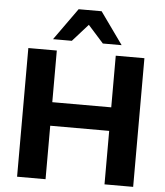

<svg xmlns="http://www.w3.org/2000/svg" viewBox="-61 -994 901 1048"><g transform="rotate(5 389.5 -470.0)"><path d="M72 0V-705H228V-422H551V-705H708V0H551V-293H228V0ZM202 -765 327 -940H453L578 -765H475L390 -860L305 -765Z"/></g></svg>

Font: Mulish ExtraBold
Style: Regular
Weight: 800
Designer: Vernon Adams
Foundry: Vernon Adams
Version: Version 3.603; ttfautohint (v1.8.3)